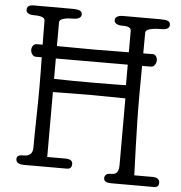

<svg xmlns="http://www.w3.org/2000/svg" viewBox="-58 -876 929 987"><g transform="rotate(5 406.0 -383.0)"><path d="M710 -625C678 -625 468 -622 413 -622C378 -622 128 -624 109 -624C91 -624 83 -607 83 -592C83 -577 94 -559 109 -559C156 -559 649 -560 702 -560C725 -560 731 -584 731 -595C731 -611 720 -625 710 -625ZM659 -732C659 -757 728 -757 740 -757C756 -757 782 -759 782 -782C782 -802 768 -807 726 -807H534C522 -807 497 -802 497 -782C497 -763 520 -757 534 -757C554 -757 584 -757 584 -734V-454C587 -453 475 -452 417 -452C349 -452 281 -452 213 -454V-746C213 -771 272 -771 284 -771C300 -771 326 -775 326 -796C326 -815 312 -821 270 -821H78C66 -821 41 -820 41 -796C41 -776 64 -771 78 -771C98 -771 138 -771 138 -748C138 -639 142 -510 142 -401C142 -292 138 -196 138 -94C138 -48 105 -48 85 -48C73 -48 56 -45 56 -27C56 -4 79 0 97 0H319C332 0 344 -5 344 -27C344 -40 334 -51 309 -51H213V-386C281 -387 349 -388 417 -388C475 -388 587 -386 587 -386V-39C587 7 561 7 543 7C531 7 514 12 514 32C514 53 537 55 555 55H773C786 55 798 50 798 32C798 9 778 4 763 4H667C667 -24 657 -221 657 -401C657 -473 659 -681 659 -732Z"/></g></svg>

Font: Life Savers
Style: Bold
Weight: 700
Designer: Pablo Impallari, Rodrigo Fuenzalida, Brenda Gallo
Foundry: Pablo Impallari, Rodrigo Fuenzalida, Brenda Gallo
Version: Version 3.000